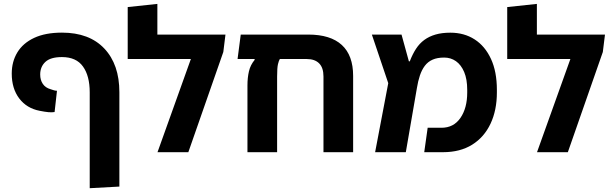

<svg xmlns="http://www.w3.org/2000/svg" viewBox="-20 -780 3150 984"><path d="M439.8 184.5V-306.8Q439.8 -391 405.2 -439.2Q370.8 -487.5 297.5 -487.5Q238.8 -487.5 212.4 -462.6Q186 -437.8 186 -398.2Q186 -370 199.4 -350.1Q212.8 -330.2 239.2 -322.8Q248 -319.5 256.9 -317.1Q265.8 -314.8 272 -314.8L259.8 -205.8Q246.5 -203.5 228.2 -205.1Q210 -206.8 183 -212.2Q116.8 -225 78.5 -275.6Q40.2 -326.2 40.2 -402.8Q40.2 -464.2 69 -511.6Q97.8 -559 155.1 -585.9Q212.5 -612.8 297.5 -612.8Q437.8 -612.8 514.8 -531.1Q591.8 -449.5 591.8 -307.5V176.2Z M786.5 -602.8H1135.5L1124.5 -513.5L945.2 0H787.2L958.2 -477.5H634.5V-743.8L786.5 -760Z M1560 -602.8Q1673.8 -602.8 1731.8 -549.5Q1789.8 -496.2 1789.8 -391.2V0H1637.8V-388.2Q1637.8 -433 1615.6 -455.2Q1593.5 -477.5 1552 -477.5H1414.2Q1409 -469.8 1404.6 -451.2Q1400.2 -432.8 1400.2 -388V0H1248.2V-342.2Q1248.2 -381.8 1255.8 -414.5Q1263.2 -447.2 1286.2 -474.5L1278.2 -482V-602.8ZM1197.5 -477.5 1213.8 -602.8H1494.8V-477.5Z M1902.5 0 1969.8 -353.8 1885.8 -602.8H2037.8L2075.5 -465.8H2080.2Q2094 -502 2111.9 -529.6Q2129.8 -557.2 2154.6 -575.4Q2179.5 -593.5 2212.2 -603Q2245 -612.5 2288 -612.5Q2359 -612.5 2412.4 -578.1Q2465.8 -543.8 2496.1 -478.4Q2526.5 -413 2526.5 -319.5V-306Q2526.5 -215.2 2494 -146.1Q2461.5 -77 2399.9 -38.5Q2338.2 0 2250.2 0H2154.2L2171.8 -125.2H2242.5Q2305.2 -125.2 2339.9 -175.9Q2374.5 -226.5 2374.5 -306V-319.5Q2374.5 -374 2358.9 -410.9Q2343.2 -447.8 2316.8 -466.4Q2290.2 -485 2256.5 -485Q2221 -485 2196.9 -474.2Q2172.8 -463.5 2157.1 -442.6Q2141.5 -421.8 2131.9 -392.9Q2122.2 -364 2116.5 -328L2059.8 0Z M2731.5 -602.8H3080.5L3069.5 -513.5L2890.2 0H2732.2L2903.2 -477.5H2579.5V-743.8L2731.5 -760Z"/></svg>

Font: Noto Sans Hebrew Light
Style: Regular
Weight: 100
Version: Version 3.000